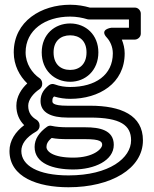

<svg xmlns="http://www.w3.org/2000/svg" viewBox="-20 -548 650 810"><path d="M126 72C126 142 204 167 289 167C378 167 460 130 460 63C460 0 399 -11 340 -11H266C237 -11 216 -13 198 -17C191 -19 183 -17 178 -13C146 10 126 38 126 72ZM176 72C176 61 180 49 198 34C218 38 240 39 266 39H340C404 39 411 50 411 63C411 80 374 117 289 117C202 117 176 90 176 72ZM70 89C70 61 88 32 134 6C142 1 147 -8 147 -16V-20C147 -29 141 -38 135 -42C113 -55 99 -72 99 -102C99 -127 120 -154 147 -172C154 -177 158 -185 158 -193V-197C158 -205 153 -214 147 -218C116 -239 88 -279 88 -327C88 -421 170 -478 276 -478C303 -478 328 -473 348 -467C350 -466 353 -466 355 -466H524V-431H450C450 -431 397 -425 431 -389C444 -375 456 -351 456 -323C456 -232 383 -181 276 -181C256 -181 232 -184 211 -192C203 -195 194 -194 187 -189C168 -174 151 -154 151 -122C151 -72 197 -52 264 -52H360C488 -52 533 -20 533 44C533 118 442 192 269 192C140 192 70 150 70 89ZM20 89C20 200 140 242 269 242C448 242 583 164 583 44C583 -62 491 -102 360 -102H264C199 -102 201 -116 201 -122C201 -132 202 -135 208 -141C231 -134 255 -131 276 -131C398 -131 506 -196 506 -323C506 -344 501 -363 494 -381H549C560 -381 574 -391 574 -406V-491C574 -502 564 -516 549 -516H359C335 -523 307 -528 276 -528C155 -528 38 -459 38 -327C38 -272 63 -227 95 -196C71 -174 49 -141 49 -102C49 -68 61 -41 82 -20C45 8 20 45 20 89ZM276 -203C341 -203 395 -251 395 -327C395 -401 342 -449 276 -449C211 -449 156 -403 156 -327C156 -251 210 -203 276 -203ZM276 -253C236 -253 206 -277 206 -327C206 -375 236 -399 276 -399C316 -399 345 -375 345 -327C345 -277 315 -253 276 -253Z"/></svg>

Font: Falling Sky
Style: ExtOu
Weight: 400
Designer: Paul D. Hunt
Foundry: Adobe Systems Incorporated
Version: Version 1.02